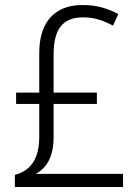

<svg xmlns="http://www.w3.org/2000/svg" viewBox="-20 -743 551 763"><path d="M308 -723Q352 -723 386.5 -713Q421 -703 450 -687L429 -641Q400 -657 371.5 -665.5Q343 -674 309 -674Q250 -674 221.5 -638.5Q193 -603 193 -526V-375H365V-330H193V-199Q193 -159 184 -130Q175 -101 159 -82Q143 -63 122 -52H469V0H39V-48Q70 -56 91.5 -74.5Q113 -93 124.5 -124Q136 -155 136 -199V-330H44V-375H136V-531Q136 -593 155.5 -635.5Q175 -678 213.5 -700.5Q252 -723 308 -723Z"/></svg>

Font: Noto Sans Thai SemiCondensed Light
Style: Regular
Weight: 300
Width: 4
Designer: Monotype Design Team
Foundry: Monotype Imaging Inc.
Version: Version 2.001